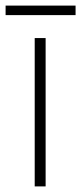

<svg xmlns="http://www.w3.org/2000/svg" viewBox="-41 -666 290 686"><path d="M122 0H83V-530H122ZM229 -646V-612H-21V-646Z"/></svg>

Font: Noto Sans Disp ExtLt
Style: Regular
Weight: 200
Designer: Monotype Design Team
Foundry: Monotype Imaging Inc.
Version: Version 2.000;GOOG;noto-source:20170915:90ef993387c0